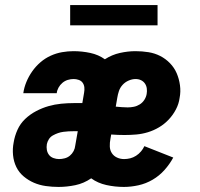

<svg xmlns="http://www.w3.org/2000/svg" viewBox="-20 -730 790 758"><path d="M211 8Q186 8 161 4.5Q136 1 114 -8.5Q92 -18 73.5 -33.5Q55 -49 44.5 -70.5Q34 -92 31.5 -117.5Q29 -143 34 -168Q38 -193 49 -217.5Q60 -242 79.5 -260.5Q99 -279 123 -291.5Q147 -304 171.5 -311Q196 -318 221.5 -320.5Q247 -323 271 -323H305L312 -364Q314 -375 313 -385Q312 -395 306.5 -403Q301 -411 291 -414.5Q281 -418 271 -418Q259 -418 247.5 -414.5Q236 -411 226.5 -403Q217 -395 211 -384Q205 -373 204 -362H72Q75 -384 84 -406Q93 -428 107 -448Q121 -468 139.5 -484Q158 -500 180 -510Q202 -520 225 -524Q248 -528 270 -528Q304 -528 336.5 -521Q369 -514 394 -496Q422 -514 453.5 -521Q485 -528 515 -528Q541 -528 566 -524Q591 -520 612.5 -509Q634 -498 651 -480.5Q668 -463 677.5 -441Q687 -419 690.5 -393.5Q694 -368 689 -343Q686 -320 674.5 -298Q663 -276 646 -258Q629 -240 608 -227.5Q587 -215 564 -208Q541 -201 518 -199Q495 -197 472 -197Q459 -197 445 -197.5Q431 -198 419 -199L416 -182Q413 -167 413.5 -152Q414 -137 421.5 -125.5Q429 -114 442 -108Q455 -102 470 -102Q482 -102 494 -105Q506 -108 517 -115Q528 -122 536.5 -132Q545 -142 550 -153L664 -108Q650 -82 629.5 -59Q609 -36 582.5 -20.5Q556 -5 526.5 1.5Q497 8 469 8Q434 8 400 0.5Q366 -7 340 -26Q311 -6 277.5 1Q244 8 211 8ZM484 -306Q496 -306 508.5 -308.5Q521 -311 532 -318Q543 -325 550 -336Q557 -347 559 -359Q561 -370 559.5 -381Q558 -392 552 -400.5Q546 -409 536.5 -413.5Q527 -418 515 -418Q502 -418 488 -412Q474 -406 464 -395Q454 -384 449.5 -370.5Q445 -357 443 -344L437 -309Q449 -308 460.5 -307Q472 -306 484 -306ZM213 -102Q224 -102 235.5 -105Q247 -108 256 -115.5Q265 -123 270.5 -133.5Q276 -144 277 -155L287 -212H272Q261 -212 251 -211.5Q241 -211 230 -209.5Q219 -208 209 -204.5Q199 -201 189 -195.5Q179 -190 173 -180.5Q167 -171 165 -161Q163 -149 165 -138Q167 -127 173.5 -118.5Q180 -110 191 -106Q202 -102 213 -102ZM257 -630V-710H602V-630Z"/></svg>

Font: Iosevka Etoile Extrabold
Style: Italic
Weight: 800
Italic angle: -9°
Designer: Belleve Invis
Foundry: Belleve Invis
Version: Version 22.1.2; ttfautohint (v1.8.4)